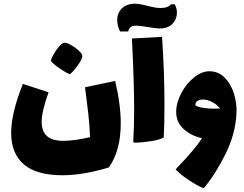

<svg xmlns="http://www.w3.org/2000/svg" viewBox="-20 -764 1311 1032"><path d="M629 -101Q629 46 565 136Q425 178 317 178Q176 178 108 119.5Q40 61 40 -49Q40 -156 103 -313L241 -268Q204 -165 204 -109Q204 -58 232.5 -32.5Q261 -7 321 -7Q347 -7 385.5 -12Q424 -17 464 -27Q461 -98 454.5 -154Q448 -210 437 -295L599 -329Q629 -203 629 -101ZM253 -437Q256 -450 268.5 -472.5Q281 -495 297 -513.5Q313 -532 325 -534Q336 -536 358.5 -524Q381 -512 400.5 -494.5Q420 -477 422 -467Q426 -452 399.5 -414.5Q373 -377 355 -365Q334 -373 300 -396.5Q266 -420 253 -437Z M696 -2Q701 -82 701 -168Q701 -329 689 -557L851 -566Q864 -374 864 -202Q864 -93 860 -25Q839 -13 793 -5.5Q747 2 702 3ZM931 -696Q931 -661 907 -636Q883 -611 838 -611Q818 -611 772 -619Q763 -620 744 -623Q725 -626 713 -626Q690 -626 681 -617.5Q672 -609 669 -595H625Q610 -627 610 -656Q610 -694 635.5 -719Q661 -744 705 -744Q729 -744 775 -732Q780 -731 801 -726Q822 -721 842 -721Q864 -721 878.5 -726.5Q893 -732 898 -741H919Q931 -720 931 -696Z M1251 -154Q1246 -45 1192 64Q1138 173 1075 248Q1043 236 995.5 204.5Q948 173 924 146Q927 142 931.5 138Q936 134 940 129Q1024 42 1066 -21Q1007 -34 967 -70.5Q927 -107 927 -162Q927 -211 954 -262.5Q981 -314 1022.5 -347.5Q1064 -381 1105 -381Q1154 -381 1188 -346.5Q1222 -312 1238 -259Q1254 -206 1251 -154ZM1131 -180Q1153 -180 1163 -181Q1146 -202 1120.5 -215.5Q1095 -229 1071 -229Q1053 -229 1041.5 -221.5Q1030 -214 1030 -200Q1036 -189 1081 -183Q1105 -180 1131 -180Z"/></svg>

Font: Lalezar
Style: Regular
Weight: 400
Designer: Borna Izadpanah
Foundry: Borna Izadpanah
Version: Version 1.003